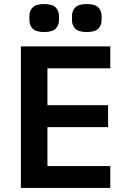

<svg xmlns="http://www.w3.org/2000/svg" viewBox="-20 -927 640 947"><path d="M83 0V-698H524V-590H214V-408H513V-300H214V-108H524V0ZM198 -769Q157 -769 141 -786Q125 -803 125 -827V-849Q125 -873 141 -890Q157 -907 198 -907Q239 -907 255 -890Q271 -873 271 -849V-827Q271 -803 255 -786Q239 -769 198 -769ZM408 -769Q367 -769 351 -786Q335 -803 335 -827V-849Q335 -873 351 -890Q367 -907 408 -907Q449 -907 465 -890Q481 -873 481 -849V-827Q481 -803 465 -786Q449 -769 408 -769Z"/></svg>

Font: IBM Plex Mono SmBld
Style: Regular
Weight: 600
Monospace: yes
Designer: Mike Abbink, Paul van der Laan, Pieter van Rosmalen
Foundry: Bold Monday
Version: Version 2.3